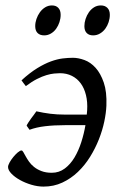

<svg xmlns="http://www.w3.org/2000/svg" viewBox="-20 -671 441 711"><path d="M9.8 -52.7Q9.8 -59.1 15.6 -69.6Q21.5 -80.1 29.5 -89.8Q37.6 -99.6 45.9 -106.7Q54.2 -113.8 59.6 -113.8Q63 -113.8 66.4 -107.7Q69.8 -101.6 75 -92.3Q80.1 -83 87.4 -72.5Q94.7 -62 106.2 -52.7Q117.7 -43.5 133.8 -37.4Q149.9 -31.2 171.9 -31.2Q198.7 -31.2 219.7 -46.9Q240.7 -62.5 255.9 -87.9Q271 -113.3 281 -144.5Q291 -175.8 296.4 -207.5H220.2Q180.2 -207.5 147.2 -203.6Q114.3 -199.7 89.4 -190.4L78.6 -205.6Q79.6 -209 84.5 -216.6Q89.4 -224.1 95.2 -232.2Q101.1 -240.2 106.7 -247.6Q112.3 -254.9 114.7 -258.8Q141.1 -252.9 166 -249.8Q190.9 -246.6 221.2 -246.6H301.3L302.7 -262.2Q304.7 -293.5 298.3 -319.1Q292 -344.7 278.8 -362.5Q265.6 -380.4 246.1 -390.1Q226.6 -399.9 202.1 -399.9Q193.4 -399.9 180.7 -398.7Q168 -397.5 152.1 -392.8Q136.2 -388.2 116.9 -378.4Q97.7 -368.7 75.7 -352.1Q71.8 -357.4 66.9 -363.5Q62 -369.6 59.6 -373.5Q90.8 -401.9 117.9 -418.5Q145 -435.1 168.5 -443.6Q191.9 -452.1 212.2 -454.6Q232.4 -457 250 -457Q270 -457 292.7 -448.7Q315.4 -440.4 334 -419.9Q352.5 -399.4 364.3 -365.2Q376 -331.1 374 -279.8Q373 -253.4 366.2 -220.9Q359.4 -188.5 346.2 -155Q333 -121.6 313.5 -90.1Q293.9 -58.6 268.3 -34.2Q242.7 -9.8 210.9 5.1Q179.2 20 141.1 20Q119.6 20 96.4 13.2Q73.2 6.3 54 -4.4Q34.7 -15.1 22.2 -28.1Q9.8 -41 9.8 -52.7ZM204.6 -616.2Q204.6 -602.5 200.2 -589.1Q195.8 -575.7 188 -564.7Q180.2 -553.7 168.7 -546.9Q157.2 -540 143.6 -540Q127.9 -540 119.1 -548.8Q110.4 -557.6 110.4 -574.2Q110.4 -587.4 115 -600.8Q119.6 -614.3 127.7 -625.5Q135.7 -636.7 147.2 -643.8Q158.7 -650.9 172.4 -650.9Q187.5 -650.9 196 -641.8Q204.6 -632.8 204.6 -616.2ZM386.7 -616.2Q386.7 -602.5 382.3 -589.1Q377.9 -575.7 369.9 -564.7Q361.8 -553.7 350.3 -546.9Q338.9 -540 324.7 -540Q309.6 -540 301 -548.8Q292.5 -557.6 292.5 -574.2Q292.5 -587.4 296.9 -600.8Q301.3 -614.3 309.1 -625.5Q316.9 -636.7 328.1 -643.8Q339.4 -650.9 353.5 -650.9Q368.7 -650.9 377.7 -641.8Q386.7 -632.8 386.7 -616.2Z"/></svg>

Font: Gentium Plus Cyr
Style: Italic
Weight: 400
Italic angle: -8°
Designer: J. Victor Gaultney, Annie Olsen, Iska Routamaa, Becca Hirsbrunner
Foundry: SIL International
Version: Version 5.000